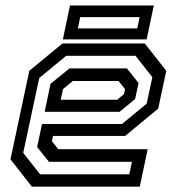

<svg xmlns="http://www.w3.org/2000/svg" viewBox="-20 -704 666 724"><path d="M526 -540 607 -437 576.5 -294.5 452 -191.5H180L175.5 -172L199.5 -141.5H537L507 0H100.5L19.5 -103L90.5 -437L215.5 -540ZM458.5 -446 502.5 -391 489.5 -330.5 431 -282.5H148.5L170.5 -388L242 -446ZM491 -493.5H229.5L128 -410L67.5 -127.5L131.5 -46.5H467.5L477.5 -94H164.5L120 -149.5L138.5 -236.5H440L533 -313L554.5 -413ZM427 -398.5H254.5L217.5 -368L209 -328H422L447.5 -349L451.5 -368ZM217 -555.5 244 -683.5H560L533 -555.5ZM273.5 -597H497.5L506.5 -639.5H282.5Z"/></svg>

Font: Tourney Medium
Style: Italic
Weight: 500
Italic angle: -12°
Version: Version 1.015